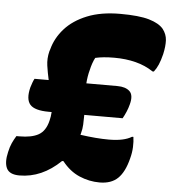

<svg xmlns="http://www.w3.org/2000/svg" viewBox="-73 -770 754 838"><g transform="rotate(5 304.5 -350.5)"><path d="M72 -406H134Q127 -437 122.5 -468Q118 -499 126 -531L129 -540Q142 -590 178.5 -631Q215 -672 275.5 -696.5Q336 -721 420 -721Q503 -721 547 -708Q591 -695 610 -672Q627 -650 628.5 -624Q630 -598 622 -562Q615 -534 607 -515.5Q599 -497 588 -483H582Q548 -506 505 -517Q462 -528 411 -528Q386 -528 365.5 -526Q345 -524 328 -520Q322 -509 317 -494.5Q312 -480 309 -466Q305 -452 302.5 -436.5Q300 -421 299 -406H435Q471 -406 489 -389Q507 -372 496 -331Q492 -315 485 -298.5Q478 -282 470 -268H302Q302 -246 301 -225.5Q300 -205 295 -188Q294 -184 293 -180Q329 -175 359.5 -172.5Q390 -170 418 -170Q484 -170 518 -191H524Q527 -171 526 -146.5Q525 -122 518 -96Q503 -36 474 -8Q445 20 394 20Q348 20 305 1.5Q262 -17 229 -59H223Q141 20 43 20Q-1 20 -13.5 -6Q-26 -32 -15 -78Q-10 -101 -2.5 -117.5Q5 -134 15 -150H28Q82 -150 112 -167Q142 -184 153 -229Q158 -248 159 -268H147Q84 -268 64 -291.5Q44 -315 57 -367Q61 -380 64.5 -389.5Q68 -399 72 -406Z"/></g></svg>

Font: Recursive Sn Csl St Blk
Style: Italic
Weight: 900
Italic angle: -15°
Version: Version 1.079;hotconv 1.0.112;makeotfexe 2.5.65598; ttfautoh